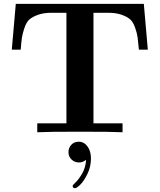

<svg xmlns="http://www.w3.org/2000/svg" viewBox="-20 -695 840 1009"><path d="M42 -434.1 63 -674.8H735.8L756.8 -434.1H710Q706.1 -476.1 703.1 -498.5Q700.2 -521 689.7 -550.5Q679.2 -580.1 663.1 -594Q647 -607.9 617.9 -617.9Q588.9 -627.9 546.9 -627.9H471.2V-46.9H624V0Q569.8 -2.9 399.9 -2.9Q230 -2.9 175.8 0V-46.9H329.1V-627.9H252Q210 -627.9 180.4 -617.4Q150.9 -606.9 135 -593Q119.1 -579.1 109.1 -550Q99.1 -521 95.5 -498.5Q91.8 -476.1 88.9 -434.1ZM394 49.8Q421.9 49.8 439.9 74.7Q458 99.6 458 137.7Q458 180.7 439.5 218.8Q420.9 256.8 401.9 275.4Q382.8 293.9 375 293.9Q361.8 293.9 361.8 281.7Q361.8 277.8 377.9 262.7Q394 247.6 411.9 216.8Q429.7 186 432.6 145Q413.6 159.2 395 158.7Q372.1 158.7 356 143.3Q339.8 127.9 339.8 105Q339.8 82 354.7 65.9Q369.6 49.8 394 49.8Z"/></svg>

Font: CMU Serif
Style: Bold
Weight: 700
Version: Version 0.7.0